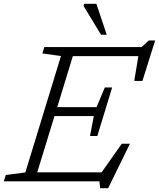

<svg xmlns="http://www.w3.org/2000/svg" viewBox="-45 -955 837 1011"><path d="M482.5 36 478.5 0H-25L-14.5 -33.5L88.5 -47L276 -660L178 -673.5L188.5 -707H700.5L738.5 -742H772L705 -529H662L683.5 -659.5H338.5L256.5 -391H463.5L507 -494.5H545.5L506.5 -366.5L467.5 -239H429L449 -344H242L151 -47.5H490L596 -198H639L524.5 36ZM517 -772H487L395.5 -923L397 -935H462.5Z"/></svg>

Font: Newsreader Caption Light
Style: Italic
Weight: 300
Italic angle: -17°
Designer: Hugues Gentile
Foundry: Production Type
Version: Version 1.001